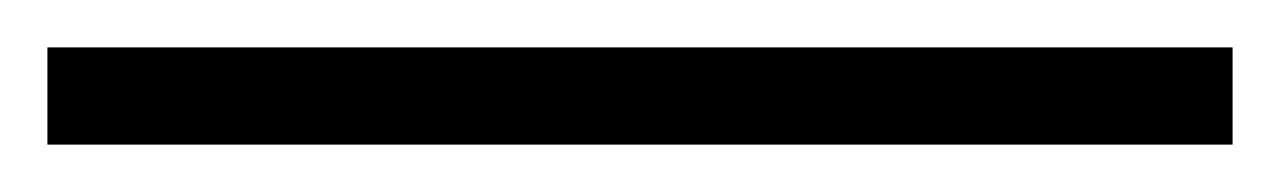

<svg xmlns="http://www.w3.org/2000/svg" viewBox="-20 67 540 81"><path d="M0 128V87H500V128Z"/></svg>

Font: M PLUS Code Latin Light
Style: Regular
Weight: 300
Designer: Coji Morishita
Foundry: UNDERFOREST DESIGN
Version: Version 1.002; ttfautohint (v1.8.3)